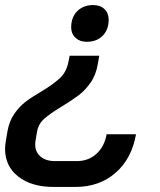

<svg xmlns="http://www.w3.org/2000/svg" viewBox="-29 -527 631 758"><path d="M400 -449Q400 -410 376.5 -386Q353 -362 313 -362Q286 -362 269 -378Q252 -394 252 -419Q252 -459 276 -483Q300 -507 339 -507Q367 -507 383.5 -491Q400 -475 400 -449ZM357 -274Q350 -231 328.5 -200.5Q307 -170 281 -150.5Q255 -131 214 -106Q169 -79 145.5 -58Q122 -37 117 -6L111 30Q110 35 110 44Q110 73 131 91Q152 109 188 109H274Q320 109 351.5 80.5Q383 52 392 3H508Q491 100 427 155.5Q363 211 269 211H183Q95 211 43 170Q-9 129 -9 61Q-9 47 -6 30L0 -6Q7 -48 27 -77Q47 -106 71 -124.5Q95 -143 133 -165Q181 -194 207 -218Q233 -242 241 -282L246 -307H363Z"/></svg>

Font: Bai Jamjuree SemiBold
Style: Italic
Weight: 600
Italic angle: -10°
Version: Version 1.000; ttfautohint (v1.6)